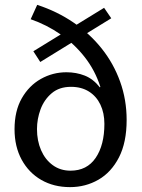

<svg xmlns="http://www.w3.org/2000/svg" viewBox="-20 -757 581 787"><path d="M266.9 10Q200.6 10 149.3 -19.4Q98.1 -48.8 68.8 -102.5Q39.6 -156.2 39.6 -227.2Q39.6 -302.1 69.2 -354Q98.8 -405.9 147.4 -433.4Q196.1 -460.8 252.4 -460.8Q292.6 -460.8 327.5 -447.1Q362.3 -433.3 389.4 -398.9L391.4 -400.9Q369.7 -468.7 327.3 -522.8Q284.9 -577 228.1 -616.2Q171.3 -655.5 105.7 -678.2L132.5 -737.1Q214.2 -710.4 281.2 -664.7Q348.3 -619.1 396.9 -558Q445.6 -496.9 472.3 -422.6Q499.1 -348.3 499.1 -265.3Q499.1 -173.2 467.6 -111.9Q436.1 -50.6 383.3 -20.3Q330.6 10 266.9 10ZM269.1 -57.4Q336.4 -57.4 372.2 -110Q407.9 -162.5 407.9 -249.3Q407.9 -293.8 391.6 -328.1Q375.3 -362.3 344.6 -381.7Q313.8 -401.1 270.9 -401.1Q222.9 -401.1 191.9 -374.8Q160.9 -348.5 146.2 -308.9Q131.6 -269.3 131.6 -227.9Q131.6 -179.9 148.4 -141.3Q165.2 -102.7 196.2 -80.1Q227.2 -57.4 269.1 -57.4ZM145.1 -502.9 116.7 -546.9 406.7 -725 436 -682.1Z"/></svg>

Font: Murecho Thin
Style: Regular
Weight: 100
Designer: Neil Summerour
Foundry: Positype
Version: Version 1.010